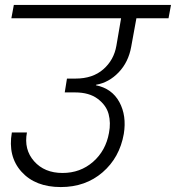

<svg xmlns="http://www.w3.org/2000/svg" viewBox="-20 -760 712 777"><path d="M26 -686 36 -740H672L662 -686H532L511 -571Q500 -509 460.5 -467.5Q421 -426 369 -417L368 -415Q433 -402 463 -347Q493 -292 481 -218Q464 -122 395 -62.5Q326 -3 226 -3Q123 -3 67 -65Q11 -127 28 -224H89Q76 -155 118 -107.5Q160 -60 233 -60Q305 -60 356.5 -105Q408 -150 421 -222Q429 -263 419.5 -298.5Q410 -334 375.5 -360Q341 -386 284 -386H242L251 -442H286Q355 -442 398 -479.5Q441 -517 451 -575L470 -686Z"/></svg>

Font: Poppins Light
Style: Italic
Weight: 300
Italic angle: -10°
Designer: Ninad Kale (Devanagari), Jonny Pinhorn (Latin)
Foundry: Indian Type Foundry
Version: Version 3.200;PS 1.000;hotconv 16.6.54;makeotf.lib2.5.65590